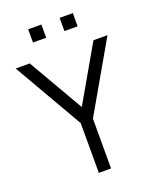

<svg xmlns="http://www.w3.org/2000/svg" viewBox="-164 -999 884 1093"><g transform="rotate(-20 278.0 -453.0)"><path d="M333.5 -825.5V-905.5H413.5V-825.5ZM143 -825.5V-905.5H223V-825.5ZM241.5 0V-301.5L0 -720H85L278.5 -385.5L471 -720H556L315.5 -301.5V0Z"/></g></svg>

Font: Manrope ExtraLight
Style: Regular
Weight: 400
Version: Version 4.504